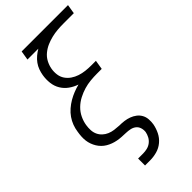

<svg xmlns="http://www.w3.org/2000/svg" viewBox="-287 -802 1075 1075"><g transform="rotate(-45 250.0 -265.0)"><path d="M169 205V150H209Q225 150 241.5 146Q258 142 271.5 131.5Q285 121 293 106Q301 91 304 75Q306 58 301 42.5Q296 27 284 17.5Q272 8 256 4.5Q240 1 223 0.5Q206 0 189.5 -1Q173 -2 157 -5Q141 -8 126 -13.5Q111 -19 97.5 -27Q84 -35 73 -46Q62 -57 54 -70Q46 -83 40.5 -98Q35 -113 33 -129Q31 -145 32 -162Q33 -179 36 -196Q39 -218 47 -239.5Q55 -261 68.5 -280.5Q82 -300 100.5 -316Q119 -332 139.5 -344Q160 -356 181.5 -364.5Q203 -373 226 -379Q199 -388 176 -404.5Q153 -421 138.5 -445Q124 -469 120.5 -498.5Q117 -528 122 -558Q125 -576 131.5 -594Q138 -612 149.5 -628Q161 -644 176.5 -657Q192 -670 209 -680H123L132 -735H499L490 -680H405Q382 -680 359.5 -678Q337 -676 314 -670.5Q291 -665 269 -655.5Q247 -646 228 -630.5Q209 -615 197.5 -593.5Q186 -572 182 -549Q178 -527 181 -504.5Q184 -482 196 -464.5Q208 -447 225.5 -435Q243 -423 264 -416Q285 -409 307.5 -406.5Q330 -404 352 -404H389L380 -349H343Q317 -349 291 -346.5Q265 -344 239.5 -336.5Q214 -329 189 -316Q164 -303 144 -283.5Q124 -264 112 -239Q100 -214 96 -188Q93 -169 94 -150Q95 -131 102.5 -115Q110 -99 123 -87Q136 -75 152.5 -68Q169 -61 187.5 -58.5Q206 -56 225 -55Q245 -55 264 -52.5Q283 -50 300.5 -43.5Q318 -37 332.5 -26Q347 -15 356 1Q365 17 366.5 36.5Q368 56 365 75Q360 102 347.5 127.5Q335 153 313 171.5Q291 190 263.5 197.5Q236 205 209 205Z"/></g></svg>

Font: Iosevka Curly Light Oblique
Style: Regular
Weight: 300
Italic angle: -9°
Monospace: yes
Designer: Belleve Invis
Foundry: Belleve Invis
Version: Version 11.1.0; ttfautohint (v1.8.3)